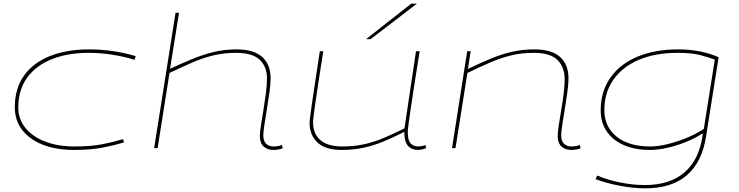

<svg xmlns="http://www.w3.org/2000/svg" viewBox="-20 -810 4039 1050"><path d="M385 10Q286 10 213 -19Q140 -48 100.5 -100.5Q61 -153 61 -223Q61 -327 112 -397.5Q163 -468 254.5 -504Q346 -540 467 -540Q598 -540 722 -503L716 -483Q590 -521 464 -521Q351 -521 264 -486.5Q177 -452 128.5 -385.5Q80 -319 80 -221Q80 -159 118.5 -111Q157 -63 226.5 -36Q296 -9 388 -9Q477 -9 538 -21Q599 -33 653 -49L658 -31Q605 -15 540 -2.5Q475 10 385 10Z M1420 -69Q1420 -39 1435.5 -24Q1451 -9 1475 -9Q1501 -9 1522 -17L1526 1Q1514 6 1500 8Q1486 10 1476 10Q1442 10 1421.5 -9Q1401 -28 1401 -66Q1401 -86 1407 -124Q1413 -162 1420.5 -208Q1428 -254 1434 -300Q1440 -346 1440 -382Q1440 -445 1400.5 -483Q1361 -521 1270 -521Q1203 -521 1144.5 -506.5Q1086 -492 1029 -467Q972 -442 907 -411L842 0H823L940 -740H959L910 -434Q971 -462 1028.5 -486Q1086 -510 1146 -525Q1206 -540 1273 -540Q1368 -540 1414 -498.5Q1460 -457 1460 -381Q1460 -352 1454 -307.5Q1448 -263 1440 -215.5Q1432 -168 1426 -128Q1420 -88 1420 -69Z M1848 10Q1759 10 1716 -31Q1673 -72 1673 -139Q1673 -143 1673.5 -150.5Q1674 -158 1677 -178.5Q1680 -199 1685.5 -240Q1691 -281 1702 -351.5Q1713 -422 1729 -530H1748Q1732 -426 1721 -357Q1710 -288 1704.5 -246.5Q1699 -205 1696 -183.5Q1693 -162 1692.5 -153Q1692 -144 1692 -140Q1692 -80 1731.5 -44.5Q1771 -9 1852 -9Q1915 -9 1968.5 -20.5Q2022 -32 2076 -54.5Q2130 -77 2192 -108L2255 -530H2275Q2256 -410 2243.5 -331Q2231 -252 2224.5 -204.5Q2218 -157 2214.5 -133Q2211 -109 2210.5 -99.5Q2210 -90 2210 -86Q2210 -43 2225.5 -26Q2241 -9 2269 -9Q2274 -9 2285.5 -11Q2297 -13 2307 -17L2310 0Q2300 5 2287 7.5Q2274 10 2268 10Q2231 10 2211 -12.5Q2191 -35 2191 -89Q2130 -58 2075.5 -35.5Q2021 -13 1966 -1.5Q1911 10 1848 10ZM1982 -596 2229 -790H2260L2007 -596Z M2535 -530H2554L2539 -433Q2604 -464 2661 -488Q2718 -512 2776.5 -526Q2835 -540 2902 -540Q2997 -540 3043 -498.5Q3089 -457 3089 -381Q3089 -352 3083 -307.5Q3077 -263 3069 -215.5Q3061 -168 3055 -128Q3049 -88 3049 -69Q3049 -39 3064.5 -24Q3080 -9 3104 -9Q3130 -9 3151 -17L3155 1Q3143 6 3129 8Q3115 10 3105 10Q3071 10 3050.5 -9Q3030 -28 3030 -66Q3030 -86 3035.5 -124Q3041 -162 3049 -207.5Q3057 -253 3062.5 -297.5Q3068 -342 3068 -376Q3068 -443 3028.5 -482Q2989 -521 2899 -521Q2832 -521 2775 -507Q2718 -493 2661 -468.5Q2604 -444 2536 -411L2471 0H2452Z M3237 170 3246 150Q3302 174 3372 188Q3442 202 3506 202Q3643 202 3723 133Q3803 64 3822 -67L3824 -81Q3782 -54 3731 -33.5Q3680 -13 3629 -1.5Q3578 10 3534 10Q3452 10 3391.5 -16.5Q3331 -43 3298 -91.5Q3265 -140 3265 -206Q3265 -308 3316.5 -383Q3368 -458 3463.5 -499Q3559 -540 3690 -540Q3753 -540 3809.5 -528.5Q3866 -517 3910 -497L3841 -62Q3819 77 3736 148.5Q3653 220 3509 220Q3445 220 3372.5 206.5Q3300 193 3237 170ZM3889 -484Q3854 -497 3808 -509Q3762 -521 3685 -521Q3561 -521 3471.5 -482Q3382 -443 3333.5 -372.5Q3285 -302 3285 -208Q3285 -117 3352 -63Q3419 -9 3536 -9Q3578 -9 3631.5 -22Q3685 -35 3737.5 -57Q3790 -79 3829 -105Z"/></svg>

Font: Georama ExtraExtended Thin
Style: Italic
Weight: 100
Width: 8
Italic angle: -9°
Designer: Jean-Baptiste Levee
Foundry: Production Type
Version: Version 1.000